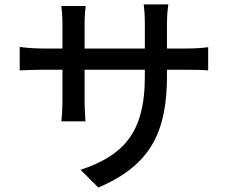

<svg xmlns="http://www.w3.org/2000/svg" viewBox="-20 -804 1040 867"><path d="M734 -585V-699C734 -737 738 -770 740 -784H629C631 -770 634 -737 634 -699V-585H362V-698C362 -733 365 -763 367 -777H257C259 -763 262 -731 262 -698V-585H172C127 -585 82 -590 69 -592V-486C85 -487 126 -489 172 -489H262V-352C262 -312 259 -270 257 -256H366C365 -270 362 -313 362 -352V-489H634V-457C634 -195 529 -100 344 -37L424 43C658 -57 734 -205 734 -462V-489H822C868 -489 904 -488 920 -486V-591C900 -588 868 -585 821 -585Z"/></svg>

Font: Noto Sans T Chinese Medium
Style: Regular
Weight: 500
Designer: Ryoko NISHIZUKA (kana & ideographs); Paul D. Hunt (Latin, Greek & Cyrillic); Wenlong ZHANG (bopomofo); Sandoll Communica
Foundry: Adobe Systems Incorporated
Version: Version 1.000;PS 1;hotconv 1.0.78;makeotf.lib2.5.61930